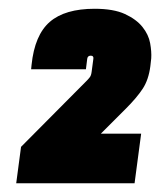

<svg xmlns="http://www.w3.org/2000/svg" viewBox="-20 -808 365 438"><path d="M287 -390H17L28 -473L177 -623Q182 -628 185 -632Q188 -636 189 -644L193 -674Q194 -681 187 -681Q180 -681 179 -674L176 -650H51L52 -660Q59 -728 93.5 -758Q128 -788 196 -788Q239 -788 265 -776Q291 -764 305 -746.5Q319 -729 322.5 -709.5Q326 -690 325 -675L323 -657Q319 -626 305.5 -605.5Q292 -585 267 -560L210 -503H302Z"/></svg>

Font: Tanohe Sans Black
Style: Italic
Weight: 900
Designer: Village Type and Design LLC & Cristiano Sobral
Foundry: Cooper Hewitt Smithsonian Design Museum
Version: Version 1.00;January 12, 2020;FontCreator 12.0.0.2547 64-bit